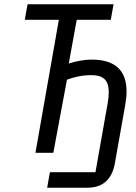

<svg xmlns="http://www.w3.org/2000/svg" viewBox="-20 -718 640 902"><path d="M428.5 91 486 -234Q491 -262 491 -285Q491 -326.5 471.5 -345.8Q452 -365 409 -365Q378.5 -365 348.5 -359Q318.5 -353 294.5 -343.5L230.5 0H146.5L256.5 -625H96.5L109.5 -698H513.5L500.5 -625H340.5L303 -419L306 -420.5Q330.5 -428.5 358.5 -433.2Q386.5 -438 410.5 -438Q574.5 -438 574.5 -288.5Q574.5 -260 568.5 -226L519.5 50Q510 104 478 134Q446 164 389 164H201.5L214.5 91Z"/></svg>

Font: JuliaMono SemiBold
Style: Italic
Weight: 600
Italic angle: -9°
Monospace: yes
Designer: cormullion
Foundry: corm
Version: Version 0.056; ttfautohint (v1.8.4)